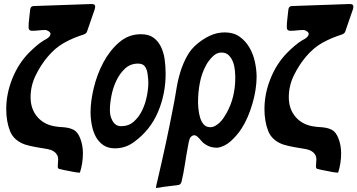

<svg xmlns="http://www.w3.org/2000/svg" viewBox="-20 -732 1776 954"><path d="M377 126Q373 126 360 124.5Q347 123 330 119Q313 116 298.5 113Q284 110 277 108Q267 107 267 96Q267 86 268 77Q269 68 269 59Q269 47 263.5 37.5Q258 28 249.5 22Q241 16 232.5 13Q224 10 218 9Q203 6 188.5 4Q174 2 159 -1Q130 -6 104 -14Q48 -34 29.5 -81.5Q11 -129 11 -190Q11 -266 41 -341Q71 -416 124 -470Q141 -487 160 -503.5Q179 -520 199 -532Q200 -533 212 -539Q214 -541 216.5 -542.5Q219 -544 221 -546Q227 -551 229 -556Q231 -561 231 -563Q231 -571 221 -577Q211 -583 207 -583Q190 -583 173 -581Q156 -579 139 -579Q122 -579 122 -596Q122 -618 125 -640.5Q128 -663 130 -685Q132 -702 148 -702L433 -712H435Q446 -712 449.5 -708Q453 -704 453 -699Q453 -695 451 -687L412 -574Q409 -566 397 -561Q343 -544 299 -519.5Q255 -495 217 -450Q183 -410 157.5 -358Q132 -306 132 -249Q132 -189 167 -149.5Q202 -110 261 -103Q273 -101 285.5 -100.5Q298 -100 310 -98Q332 -95 349 -85Q366 -75 378 -46Q385 -29 388.5 -9.5Q392 10 392 29Q392 80 377 126Z M551 5Q517 5 494 -10.5Q471 -26 457 -51Q443 -76 436.5 -109Q430 -142 430 -176Q430 -229 446 -295.5Q462 -362 493.5 -421.5Q525 -481 572 -521.5Q619 -562 680 -562Q718 -562 741.5 -545.5Q765 -529 779 -501Q793 -473 798 -438Q803 -403 803 -365Q803 -265 765 -175.5Q727 -86 648 -28Q605 5 551 5ZM536 -138Q541 -125 552.5 -115Q564 -105 582 -105Q619 -105 644.5 -127.5Q670 -150 686 -183Q702 -216 709.5 -253.5Q717 -291 717 -320Q717 -338 714 -359Q712 -382 702 -399Q692 -416 666 -416Q628 -416 601.5 -391.5Q575 -367 558 -331Q541 -295 533.5 -255.5Q526 -216 526 -186Q526 -175 528 -162Q530 -149 536 -138Z M755 202Q755 192 761 171Q783 77 803 -15.5Q823 -108 841 -202Q849 -242 856 -286.5Q863 -331 876 -374Q889 -416 909 -452.5Q929 -489 961 -515Q991 -540 1025 -555.5Q1059 -571 1097 -571Q1140 -571 1170 -550Q1200 -529 1219 -496.5Q1238 -464 1246.5 -425Q1255 -386 1255 -350Q1255 -319 1249.5 -284.5Q1244 -250 1234 -216Q1224 -182 1210.5 -150.5Q1197 -119 1180 -93Q1158 -59 1127 -31Q1096 -3 1060 2Q1038 2 1021.5 -4Q1005 -10 988 -24Q981 -31 978 -35Q976 -37 974 -39.5Q972 -42 970 -44L961 -53Q953 -60 945 -60Q940 -60 934 -56.5Q928 -53 923 -44Q920 -36 918 -27Q916 -19 915 -11Q914 -3 913 0Q905 43 898.5 86Q892 129 882 171Q878 187 862 188Q845 190 829 192Q813 194 796 196Q790 197 784 198Q778 199 773 200Q761 202 755 202ZM1025 -100Q1038 -100 1050 -107Q1062 -114 1072.5 -124Q1083 -134 1091 -146.5Q1099 -159 1105 -169Q1128 -210 1138.5 -254Q1149 -298 1149 -344Q1149 -361 1147 -383Q1145 -405 1137.5 -424.5Q1130 -444 1116.5 -457.5Q1103 -471 1080 -471Q1056 -471 1036 -450.5Q1016 -430 1005 -410Q982 -368 973 -320.5Q964 -273 964 -227Q964 -212 966 -190.5Q968 -169 974 -148.5Q980 -128 992 -114Q1004 -100 1025 -100Z M1660 126Q1656 126 1643 124.5Q1630 123 1613 119Q1596 116 1581.5 113Q1567 110 1560 108Q1550 107 1550 96Q1550 86 1551 77Q1552 68 1552 59Q1552 47 1546.5 37.5Q1541 28 1532.5 22Q1524 16 1515.5 13Q1507 10 1501 9Q1486 6 1471.5 4Q1457 2 1442 -1Q1413 -6 1387 -14Q1331 -34 1312.5 -81.5Q1294 -129 1294 -190Q1294 -266 1324 -341Q1354 -416 1407 -470Q1424 -487 1443 -503.5Q1462 -520 1482 -532Q1483 -533 1495 -539Q1497 -541 1499.5 -542.5Q1502 -544 1504 -546Q1510 -551 1512 -556Q1514 -561 1514 -563Q1514 -571 1504 -577Q1494 -583 1490 -583Q1473 -583 1456 -581Q1439 -579 1422 -579Q1405 -579 1405 -596Q1405 -618 1408 -640.5Q1411 -663 1413 -685Q1415 -702 1431 -702L1716 -712H1718Q1729 -712 1732.5 -708Q1736 -704 1736 -699Q1736 -695 1734 -687L1695 -574Q1692 -566 1680 -561Q1626 -544 1582 -519.5Q1538 -495 1500 -450Q1466 -410 1440.5 -358Q1415 -306 1415 -249Q1415 -189 1450 -149.5Q1485 -110 1544 -103Q1556 -101 1568.5 -100.5Q1581 -100 1593 -98Q1615 -95 1632 -85Q1649 -75 1661 -46Q1668 -29 1671.5 -9.5Q1675 10 1675 29Q1675 80 1660 126Z"/></svg>

Font: Bangerz
Style: Regular
Weight: 400
Designer: vernon adams
Foundry: Vernon Adams
Version: Version 2.10;February 7, 2025;FontCreator 13.0.0.2683 64-bit